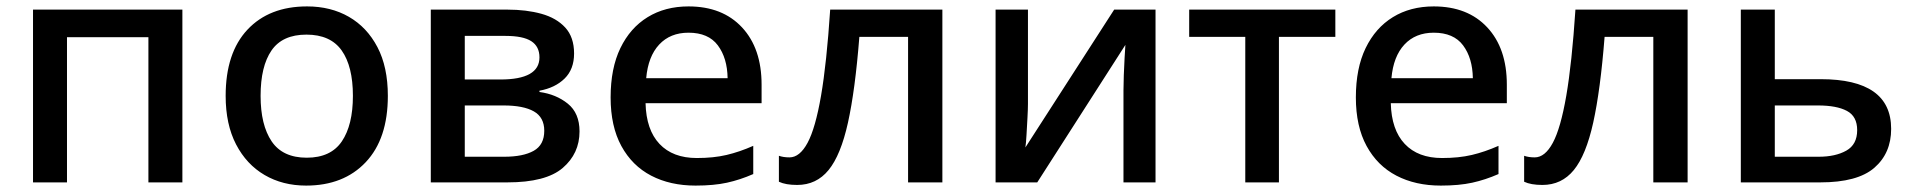

<svg xmlns="http://www.w3.org/2000/svg" viewBox="-20 -569 5968 599"><path d="M549 -539V0H443V-453H189V0H83V-539Z M1190 -270Q1190 -136 1121 -63Q1052 10 935 10Q862 10 805.5 -23Q749 -56 716.5 -118.5Q684 -181 684 -270Q684 -404 752 -476.5Q820 -549 938 -549Q1012 -549 1068.5 -516.5Q1125 -484 1157.5 -422Q1190 -360 1190 -270ZM793 -270Q793 -179 827.5 -128Q862 -77 937 -77Q1012 -77 1046.5 -128Q1081 -179 1081 -270Q1081 -362 1046 -411.5Q1011 -461 936 -461Q861 -461 827 -411.5Q793 -362 793 -270Z M1771 -402Q1771 -353 1741.5 -324Q1712 -295 1663 -286V-282Q1715 -275 1751.5 -245.5Q1788 -216 1788 -159Q1788 -90 1735.5 -45Q1683 0 1563 0H1324V-539H1563Q1622 -539 1669 -526Q1716 -513 1743.5 -483Q1771 -453 1771 -402ZM1663 -390Q1663 -424 1637.5 -440.5Q1612 -457 1557 -457H1430V-321H1541Q1663 -321 1663 -390ZM1678 -161Q1678 -203 1645.5 -221.5Q1613 -240 1551 -240H1430V-80H1553Q1612 -80 1645 -98.5Q1678 -117 1678 -161Z M2128 -549Q2234 -549 2295 -483.5Q2356 -418 2356 -305V-247H1994Q1996 -164 2037.5 -120Q2079 -76 2154 -76Q2206 -76 2246.5 -85.5Q2287 -95 2330 -114V-26Q2289 -8 2248 1Q2207 10 2150 10Q2071 10 2011.5 -21Q1952 -52 1918.5 -113.5Q1885 -175 1885 -265Q1885 -356 1915.5 -419Q1946 -482 2000.5 -515.5Q2055 -549 2128 -549ZM2128 -467Q2071 -467 2036.5 -430Q2002 -393 1996 -325H2250Q2249 -388 2219.5 -427.5Q2190 -467 2128 -467Z M2920 0H2813V-454H2661Q2648 -288 2625.5 -186.5Q2603 -85 2565 -38.5Q2527 8 2467 8Q2431 8 2410 -2V-83Q2424 -78 2443 -78Q2475 -78 2499.5 -123.5Q2524 -169 2541.5 -270.5Q2559 -372 2570 -539H2920Z M3187 -245Q3187 -229 3185.5 -202Q3184 -175 3182.5 -148.5Q3181 -122 3179 -109L3456 -539H3585V0H3485V-287Q3485 -306 3486 -334Q3487 -362 3488.5 -388.5Q3490 -415 3491 -429L3216 0H3086V-539H3187Z M4146 -454H3970V0H3865V-454H3690V-539H4146Z M4453 -549Q4559 -549 4620 -483.5Q4681 -418 4681 -305V-247H4319Q4321 -164 4362.5 -120Q4404 -76 4479 -76Q4531 -76 4571.5 -85.5Q4612 -95 4655 -114V-26Q4614 -8 4573 1Q4532 10 4475 10Q4396 10 4336.5 -21Q4277 -52 4243.5 -113.5Q4210 -175 4210 -265Q4210 -356 4240.5 -419Q4271 -482 4325.5 -515.5Q4380 -549 4453 -549ZM4453 -467Q4396 -467 4361.5 -430Q4327 -393 4321 -325H4575Q4574 -388 4544.5 -427.5Q4515 -467 4453 -467Z M5245 0H5138V-454H4986Q4973 -288 4950.5 -186.5Q4928 -85 4890 -38.5Q4852 8 4792 8Q4756 8 4735 -2V-83Q4749 -78 4768 -78Q4800 -78 4824.5 -123.5Q4849 -169 4866.5 -270.5Q4884 -372 4895 -539H5245Z M5660 -322Q5880 -322 5880 -167Q5880 -91 5827.5 -45.5Q5775 0 5659 0H5411V-539H5517V-322ZM5774 -163Q5774 -206 5742 -223Q5710 -240 5652 -240H5517V-80H5654Q5706 -80 5740 -99Q5774 -118 5774 -163Z"/></svg>

Font: Noto Sans Medium
Style: Regular
Weight: 500
Designer: Monotype Design Team
Foundry: Monotype Imaging Inc.
Version: Version 2.007